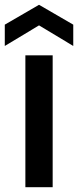

<svg xmlns="http://www.w3.org/2000/svg" viewBox="-31 -782 326 802"><path d="M75 -551H189V0H75ZM275 -590 132 -676 -11 -590V-679L132 -762L275 -679Z"/></svg>

Font: Poppins Medium
Style: Regular
Weight: 500
Designer: Ninad Kale (Devanagari), Jonny Pinhorn (Latin)
Version: Version 5.002